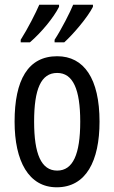

<svg xmlns="http://www.w3.org/2000/svg" viewBox="-20 -786 485 816"><path d="M375 -757V-766H291C279 -736 241 -661 212 -617V-606H253C291 -640 353 -713 375 -757ZM231 -757V-766H147C133 -733 98 -664 68 -617V-606H107C155 -647 208 -711 231 -757ZM403 -269C403 -452 337 -547 223 -547C99 -547 42 -446 42 -269C42 -101 102 10 221 10C346 10 403 -102 403 -269ZM125 -269C125 -407 154 -476 223 -476C290 -476 321 -407 321 -269C321 -130 290 -61 223 -61C155 -61 125 -132 125 -269Z"/></svg>

Font: Noto Sans Sinhala ExtraCondensed
Style: Regular
Weight: 400
Width: 2
Designer: Jelle Bosma - Monotype Design Team
Foundry: Monotype Imaging Inc.
Version: Version 2.006